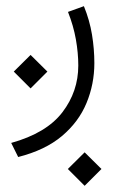

<svg xmlns="http://www.w3.org/2000/svg" viewBox="-20 -244 387 619"><path d="M24.4 -13.2 78.6 -66.9 132.8 -13.2 78.6 41ZM198.7 300.8 252.9 247.1 307.1 300.8 252.9 355ZM250.5 -224.1Q269 -178.7 276.6 -132.3Q284.2 -85.9 284.2 -40.5Q284.2 26.9 259 87.9Q233.9 148.9 179.7 194.6Q125.5 240.2 38.6 262.2L16.1 216.8Q129.9 185.1 181.2 117.9Q232.4 50.8 232.4 -32.7Q232.4 -73.2 224.6 -117.2Q216.8 -161.1 199.2 -205.6Z"/></svg>

Font: Vazir Thin FD
Style: Thin-FD
Weight: 100
Designer: Saber Rastikerdar
Foundry: Saber Rastikerdar
Version: Version 30.0.0